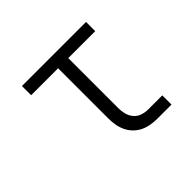

<svg xmlns="http://www.w3.org/2000/svg" viewBox="-128 -693 856 856"><g transform="rotate(-45 300.0 -265.0)"><path d="M422 0Q402 0 381 -3.5Q360 -7 341.5 -16Q323 -25 308 -40Q293 -55 284 -74Q275 -93 271.5 -113.5Q268 -134 268 -155V-472H98V-530H502V-472H332V-155Q332 -136 337 -117.5Q342 -99 354.5 -84.5Q367 -70 385.5 -64Q404 -58 422 -58H511V0Z"/></g></svg>

Font: Iosevka Curly Slab LtEx
Style: Regular
Weight: 300
Width: 7
Monospace: yes
Designer: Belleve Invis
Foundry: Belleve Invis
Version: Version 11.1.0; ttfautohint (v1.8.3)